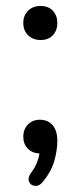

<svg xmlns="http://www.w3.org/2000/svg" viewBox="-20 -511 271 643"><path d="M116 -377Q90 -377 74 -393Q58 -409 58 -434Q58 -459 74 -475Q90 -491 116 -491Q142 -491 157 -475Q172 -459 172 -434Q172 -409 157 -393Q142 -377 116 -377ZM125 96Q112 113 97 111.5Q82 110 77 96.5Q72 83 86 65Q97 50 103.5 34Q110 18 112 3Q88 2 73 -13.5Q58 -29 58 -53Q58 -78 73.5 -94Q89 -110 114 -110Q140 -110 156 -92Q172 -74 172 -39Q172 -8 162 27.5Q152 63 125 96Z"/></svg>

Font: Chiron GoRound TC N
Style: Regular
Weight: 350
Designer: Ryoko NISHIZUKA 西塚涼子 (kana, bopomofo & ideographs); Paul D. Hunt (Latin, Greek & Cyrillic); Sandoll Communications 산돌커뮤니
Foundry: Adobe
Version: Version 1.000;hotconv 1.1.1;makeotfexe 2.6.0